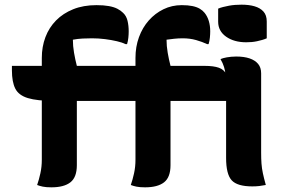

<svg xmlns="http://www.w3.org/2000/svg" viewBox="-20 -792 1240 822"><path d="M309 -85Q309 -33 281.5 -11.5Q254 10 200 10Q177 10 163 7Q149 4 139 0Q147 -23 153 -50.5Q159 -78 159 -108Q159 -161 159 -216Q159 -271 159 -326Q159 -381 159 -436Q159 -491 159 -544Q159 -592 174.5 -633Q190 -674 220 -704.5Q250 -735 293.5 -752.5Q337 -770 393 -770Q424 -770 446 -766Q468 -762 482.5 -754.5Q497 -747 507 -737Q521 -724 526 -703Q531 -682 531 -658Q531 -645 529.5 -630.5Q528 -616 524 -603H518Q504 -610 480.5 -615.5Q457 -621 429.5 -624.5Q402 -628 374 -628Q355 -628 334 -627Q313 -626 292 -622Q292 -595 297 -566Q302 -537 309 -510Q309 -487 309 -445Q309 -403 309 -352Q309 -301 309 -249Q309 -197 309 -153.5Q309 -110 309 -85ZM710 -85Q710 -33 682.5 -11.5Q655 10 601 10Q578 10 564 7Q550 4 540 0Q548 -23 554 -50.5Q560 -78 560 -108Q560 -161 560 -216Q560 -271 560 -326Q560 -381 560 -436Q560 -491 560 -544Q560 -592 575 -633Q590 -674 617 -704.5Q644 -735 680 -752.5Q716 -770 758 -770Q785 -770 804 -766Q823 -762 835.5 -754.5Q848 -747 856 -737Q868 -722 874 -702Q880 -682 880 -658Q880 -645 878.5 -630.5Q877 -616 873 -603H867Q846 -613 819.5 -620.5Q793 -628 762 -628Q743 -628 725 -626Q707 -624 693 -622Q693 -595 698 -566Q703 -537 710 -510Q710 -487 710 -445Q710 -403 710 -352Q710 -301 710 -249Q710 -197 710 -153.5Q710 -110 710 -85ZM951 -360H212Q139 -360 99.5 -372Q60 -384 45.5 -412.5Q31 -441 31 -491Q31 -496 31 -501Q31 -506 31 -510H855Q895 -510 917 -502Q939 -494 948.5 -475Q958 -456 958 -423Q958 -406 956 -389.5Q954 -373 951 -360ZM914 -755Q923 -759 935 -762Q947 -765 960 -767.5Q973 -770 987 -771Q1001 -772 1014 -772Q1046 -772 1070 -765Q1094 -758 1108 -742.5Q1122 -727 1122 -700V-628Q1113 -624 1102.5 -621Q1092 -618 1080.5 -615.5Q1069 -613 1057.5 -612Q1046 -611 1034 -611Q982 -611 948 -635Q914 -659 914 -699ZM924 -539Q929 -541 935.5 -543Q942 -545 951 -546.5Q960 -548 970 -549Q980 -550 991 -550Q1025 -550 1048.5 -542Q1072 -534 1085 -518.5Q1098 -503 1098 -478Q1098 -430 1098 -384.5Q1098 -339 1098 -296Q1098 -253 1098 -213.5Q1098 -174 1098 -139Q1098 -112 1099.5 -91.5Q1101 -71 1105.5 -50Q1110 -29 1118 0Q1103 3 1089.5 4.5Q1076 6 1060 6Q996 6 972 -20Q948 -46 948 -116Q948 -139 948 -169.5Q948 -200 948 -233.5Q948 -267 948 -301.5Q948 -336 948 -368.5Q948 -401 948 -428Q948 -452 946 -470.5Q944 -489 939 -505.5Q934 -522 924 -539Z"/></svg>

Font: Recursive Monospace Casual ExtraBold
Style: Regular
Weight: 800
Version: Version 1.047